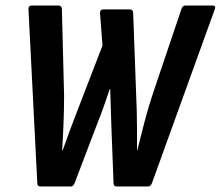

<svg xmlns="http://www.w3.org/2000/svg" viewBox="-20 -675 799 695"><path d="M127 0Q115 0 115 -12L83 -643Q83 -655 95 -655H191Q203 -655 204 -643L212 -329Q212 -280 210 -229Q208 -178 205 -131H207Q219 -165 232 -200.5Q245 -236 258 -269L351 -510L342 -628Q342 -641 354 -641H450Q461 -641 462 -629L475 -274Q476 -239 476 -203Q476 -167 476 -131H477Q489 -180 503.5 -235.5Q518 -291 535 -341L637 -643Q641 -655 651 -655H750Q756 -655 758 -652Q760 -649 758 -643L530 -12Q525 0 516 0H403Q391 0 391 -12L383 -222Q382 -254 381 -286.5Q380 -319 379 -352H377Q366 -319 354.5 -286.5Q343 -254 330 -222L250 -12Q245 0 237 0Z"/></svg>

Font: Sofia Sans Condensed ExtraBold
Style: Italic
Weight: 800
Italic angle: -9°
Version: Version 4.100